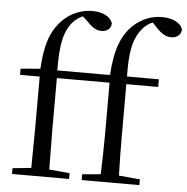

<svg xmlns="http://www.w3.org/2000/svg" viewBox="-56 -871 902 925"><g transform="rotate(5 395.5 -408.0)"><path d="M461 0H652V-28L550 -37C548 -101 547 -165 547 -229V-479H701V-516H547C545 -630 556 -687 587 -734C602 -757 623 -776 648 -786L667 -766C694 -736 716 -723 742 -723C772 -723 790 -740 791 -764C782 -798 739 -816 691 -816C642 -816 594 -799 552 -760C501 -711 472 -640 465 -517L450 -516H210C208 -648 225 -712 266 -756C280 -770 294 -780 310 -786L329 -769C359 -737 379 -724 405 -724C434 -724 451 -741 452 -764C442 -798 401 -816 354 -816C305 -816 253 -797 213 -758C158 -703 135 -636 128 -517L33 -509V-479H128V-229L126 -37L36 -28V0H312V-28L213 -37L211 -229V-479H466V-229C466 -165 464 -101 462 -36L373 -28V0Z"/></g></svg>

Font: Noto Serif CJK KR
Style: Regular
Weight: 400
Designer: Ryoko NISHIZUKA 西塚涼子 (kana & ideographs); Frank Grießhammer (Latin, Greek & Cyrillic); Wenlong ZHANG 张文龙 (bopomofo); San
Foundry: Adobe
Version: Version 2.001;hotconv 1.1.0;makeotfexe 2.6.0